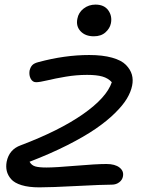

<svg xmlns="http://www.w3.org/2000/svg" viewBox="-20 -786 657 831"><path d="M386.2 -628.9Q349.1 -628.9 328.6 -650.9Q308.1 -672.9 314.9 -705.1Q319.8 -731.9 342 -749Q364.3 -766.1 393.1 -766.1Q430.7 -766.1 448.5 -741.5Q466.3 -716.8 460 -685.1Q455.6 -663.1 436.5 -646Q417.5 -628.9 386.2 -628.9ZM149.9 24.9Q104.5 24.9 73.5 15.4Q42.5 5.9 28.1 -10.7Q13.7 -27.3 9.3 -45.9Q4.9 -64.5 8.8 -85.9Q19.5 -139.2 69.8 -157.2Q236.3 -220.2 338.9 -291.7Q441.4 -363.3 463.9 -430.2Q447.8 -447.8 423.1 -454.8Q398.4 -461.9 356.9 -461.9Q310.5 -461.9 264.4 -454.1Q218.3 -446.3 184.8 -438.2Q151.4 -430.2 136.2 -430.2Q121.1 -430.2 113 -445.1Q105 -460 107.9 -480Q111.8 -496.1 120.1 -504.4Q128.4 -512.7 146 -517.1Q259.8 -547.9 366.2 -547.9Q424.3 -547.9 465.1 -536.4Q505.9 -524.9 525.1 -505.1Q544.4 -485.4 550.8 -462.9Q557.1 -440.4 551.8 -415Q546.4 -388.2 529.3 -359.4Q512.2 -330.6 477.5 -296.4Q442.9 -262.2 393.8 -228.5Q344.7 -194.8 271.5 -157.7Q198.2 -120.6 107.9 -85.9Q116.7 -70.3 132.8 -65.7Q148.9 -61 181.2 -61Q219.2 -61 307.9 -68.6Q396.5 -76.2 440.9 -76.2Q477.5 -76.2 497.1 -61Q516.6 -45.9 512.2 -22.9Q509.8 -7.8 496.3 2.7Q482.9 13.2 463.9 13.2Q423.8 13.2 313 19Q202.1 24.9 149.9 24.9Z"/></svg>

Font: Shantell Sans Irregular Bouncy
Style: Italic
Weight: 400
Italic angle: -11.31°
Designer: Stephen Nixon, Anya Danilova, Shantell Martin
Foundry: Arrow Type
Version: Version 1.006;[9816181b4]